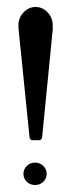

<svg xmlns="http://www.w3.org/2000/svg" viewBox="-20 -574 203 544"><path d="M46.6 -465.6Q32.2 -481 32.2 -502.2Q32.2 -523.4 46.6 -538.8Q61 -554.2 80.8 -554.2Q100.6 -554.2 115 -538.8Q129.4 -523.4 129.4 -502.2Q129.4 -481 115 -465.6Q100.6 -450.2 80.8 -450.2Q61 -450.2 46.6 -465.6ZM79.1 -113.3Q93.3 -113.3 102.8 -103.8Q112.3 -94.2 112.3 -81.3Q112.3 -68.4 102.8 -59.1Q93.3 -49.8 79.6 -49.8Q65.4 -49.8 55.9 -59.1Q46.4 -68.4 46.4 -81.3Q46.4 -94.2 55.9 -103.8Q65.4 -113.3 79.1 -113.3ZM93.8 -176.8H68.8L64 -182.1L32.2 -495.6L37.6 -501H124.5L129.9 -495.6L99.1 -182.1Z"/></svg>

Font: Urdu Khush Khati
Style: Regular
Weight: 400
Version: Version 001.500